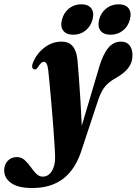

<svg xmlns="http://www.w3.org/2000/svg" viewBox="-139 -652 654 918"><path d="M335 -330.5Q353 -391.5 378 -422.2Q403 -453 439.5 -453Q466.5 -453 480.5 -435Q494.5 -417 494.5 -388.5Q494.5 -354 475 -328Q455.5 -302 415 -279Q380.5 -260.5 361 -235.5Q341.5 -210.5 326 -160.5L254 57Q224.5 154.5 165.5 200.8Q106.5 247 15.5 247Q-51.5 247 -85.2 223.5Q-119 200 -119 162.5Q-119 135 -102 117Q-85 99 -58.5 99Q-37 99 -21.2 113.2Q-5.5 127.5 7.5 146Q20.5 164.5 34.2 178.5Q48 192.5 65.5 192.5Q91.5 192.5 108 167.5Q124.5 142.5 124.5 100.5Q124.5 84 122 44.8Q119.5 5.5 115.8 -45.2Q112 -96 107.5 -148.2Q103 -200.5 98.8 -244.8Q94.5 -289 92 -313.5Q89 -338.5 83.8 -347.5Q78.5 -356.5 70.5 -356.5Q57.5 -356.5 40.5 -328Q32.5 -316.5 22 -321.5Q8 -328.5 20.5 -357Q39 -399 75.5 -426Q112 -453 155.5 -453Q189.5 -453 208.2 -431.5Q227 -410 231.5 -364Q234.5 -333.5 238.2 -281.2Q242 -229 245.8 -168.2Q249.5 -107.5 252 -51ZM211.5 -486Q178 -486 163.2 -505.8Q148.5 -525.5 157.5 -558.5Q166 -592 191.2 -611.8Q216.5 -631.5 249.5 -631.5Q283 -631.5 297.5 -611.8Q312 -592 303.5 -558.5Q294.5 -525.5 269.8 -505.8Q245 -486 211.5 -486ZM389.5 -486Q356 -486 341.2 -505.8Q326.5 -525.5 335 -558.5Q343.5 -591.5 369 -611.5Q394.5 -631.5 427.5 -631.5Q461.5 -631.5 476.2 -611.8Q491 -592 482 -558.5Q473.5 -525.5 448.5 -505.8Q423.5 -486 389.5 -486Z"/></svg>

Font: Fraunces 144pt S050
Style: Bold Italic
Weight: 700
Italic angle: -16°
Version: Version 1.000; ttfautohint (v1.8.3)